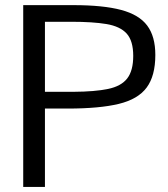

<svg xmlns="http://www.w3.org/2000/svg" viewBox="-20 -735 660 755"><path d="M71.3 0V-714.8H269Q385.3 -714.8 456.1 -696Q526.9 -677.2 558.8 -634.5Q590.8 -591.8 590.8 -519Q590.8 -436.5 556.6 -390.6Q522.5 -344.7 446.8 -326.4Q371.1 -308.1 246.1 -308.1H156.7V0ZM156.7 -374H269.5Q353.5 -374.5 405 -385.3Q456.5 -396 480.2 -426.5Q503.9 -457 503.9 -515.1Q503.9 -574.2 478.3 -602.8Q452.6 -631.3 398.9 -640.4Q345.2 -649.4 259.8 -649.4H156.7Z"/></svg>

Font: Pontano Sans
Style: Regular
Weight: 400
Designer: Vernon Adams
Foundry: Vernon Adams
Version: Version 2.001